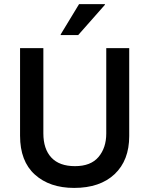

<svg xmlns="http://www.w3.org/2000/svg" viewBox="-20 -911 731 941"><path d="M343.3 10Q223.3 10 150.8 -55.4Q78.3 -120.8 78.3 -245.8V-675H192.5V-257.5Q192.5 -180.8 231.7 -138.8Q270.8 -96.7 347.5 -96.7Q425 -96.7 462.9 -141.7Q500.8 -186.7 500.8 -256.7V-675H613.3V-244.2Q613.3 -125 541.7 -57.5Q470 10 343.3 10ZM277.5 -739.2V-742.5L367.5 -890.8H494.2V-887.5L363.3 -739.2Z"/></svg>

Font: Funnel Sans Medium
Style: Regular
Weight: 500
Version: Version 1.000; Beta; Release 5; Build 24; ttfautohint (v1.8.